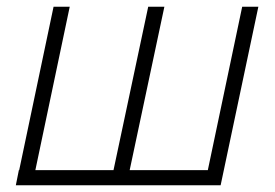

<svg xmlns="http://www.w3.org/2000/svg" viewBox="-20 -550 815 570"><path d="M27 0H635L747 -530H699L597 -45H365L468 -530H420L317 -45H85L187 -530H139L37 -45H36Z"/></svg>

Font: Geist ExtraLight
Style: Italic
Weight: 200
Italic angle: -12°
Designer: Basement.studio, Andrés Briganti, Mateo Zaragoza
Foundry: Basement.studio, Vercel, Andrés Briganti, Guido Ferreyra, Mateo Zaragoza
Version: Version 1.500